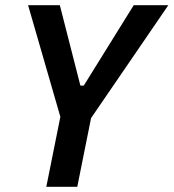

<svg xmlns="http://www.w3.org/2000/svg" viewBox="-20 -718 667 738"><path d="M158 0 212 -269 88 -698H210L289 -389H302L494 -698H627L330 -264L277 0Z"/></svg>

Font: IBM Plex Sans Condensed SemiBold
Style: Italic
Weight: 600
Width: 3
Italic angle: -11°
Designer: Mike Abbink, Paul van der Laan, Pieter van Rosmalen
Foundry: Bold Monday
Version: Version 1.3